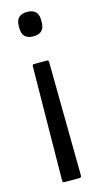

<svg xmlns="http://www.w3.org/2000/svg" viewBox="-107 -526 377 729"><g transform="rotate(-15 81.0 -161.5)"><path d="M55 -294H107Q113 -294 113 -286L118 160Q118 169 111 169H50Q44 169 44 161L49 -286Q49 -294 55 -294ZM81 -492Q103 -492 114 -481Q125 -470 125 -448V-440Q125 -418 114 -407Q103 -396 81 -396Q59 -396 48 -407Q37 -418 37 -440V-448Q37 -470 48 -481Q59 -492 81 -492Z"/></g></svg>

Font: Sofia Sans Extra Condensed
Style: Regular
Weight: 400
Designer: Botio Nikoltchev, Ani Petrova
Foundry: lettersoup
Version: Version 4.101